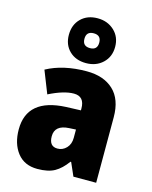

<svg xmlns="http://www.w3.org/2000/svg" viewBox="-127 -934 813 1027"><g transform="rotate(15 280.0 -421.0)"><path d="M414 -728Q414 -783 377 -817.5Q340 -852 285 -852Q228 -852 193 -817.5Q158 -783 158 -727Q158 -672 193 -638Q228 -604 285 -604Q341 -604 377.5 -638.5Q414 -673 414 -728ZM244 -728Q244 -769 285 -769Q326 -769 326 -728Q326 -687 285 -687Q244 -687 244 -728ZM326 -201Q326 -166 305.5 -144.5Q285 -123 256 -123Q210 -123 210 -179Q210 -241 289 -245L326 -247ZM80 -513 129 -389Q211 -430 266 -430Q325 -430 325 -363V-353L243 -350Q30 -340 30 -169Q30 -90 69 -40Q108 10 180 10Q240 10 275.5 -10Q311 -30 342 -73H346L378 0H504V-363Q504 -462 450 -512.5Q396 -563 302 -563Q172 -563 80 -513Z"/></g></svg>

Font: Noto Sans UI SemiCondensed Black
Style: Regular
Weight: 900
Width: 4
Designer: Monotype Design Team
Foundry: Monotype Imaging Inc.
Version: 1.001